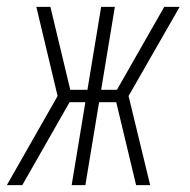

<svg xmlns="http://www.w3.org/2000/svg" viewBox="-35 -540 555 560"><path d="M-15 0 133 -260 71 -520H112L170 -278H220L260 -520H300L260 -278H306L444 -520H489L340 -260L403 0H362L304 -242H254L214 0H174L214 -242H168L30 0Z"/></svg>

Font: Iosevka SS04 Extralight
Style: Italic
Weight: 200
Italic angle: -9°
Monospace: yes
Designer: Belleve Invis
Foundry: Belleve Invis
Version: Version 19.0.0; ttfautohint (v1.8.4)